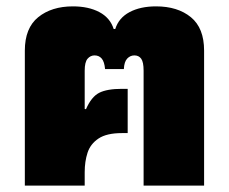

<svg xmlns="http://www.w3.org/2000/svg" viewBox="-20 -583 719 603"><path d="M58 0V-424Q58 -495 100 -529Q142 -563 209 -563Q258 -563 292 -545Q326 -527 337 -492H342Q353 -527 387 -545Q421 -563 470 -563Q538 -563 579.5 -529Q621 -495 621 -424V0H431V-361Q431 -388 423.5 -398.5Q416 -409 402 -409Q389 -409 379.5 -399Q370 -389 369 -366H310Q308 -389 299.5 -399Q291 -409 277 -409Q264 -409 255 -398.5Q246 -388 246 -361V-241L250 -240Q267 -279 291.5 -291.5Q316 -304 363 -304H381V-165H363Q315 -165 289.5 -148Q264 -131 255 -103.5Q246 -76 246 -42V0Z"/></svg>

Font: Noto Sans Thai Black
Style: Regular
Weight: 900
Version: Version 2.001